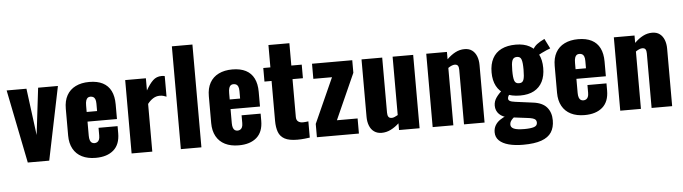

<svg xmlns="http://www.w3.org/2000/svg" viewBox="-56 -1059 5361 1507"><g transform="rotate(-5 2625.0 -305.0)"><path d="M126 0 10 -578H166L214 -209L258 -578H414L295 0Z M661 10Q598 10 553 -12.5Q508 -35 484 -78.5Q460 -122 460 -183V-395Q460 -457 484 -500Q508 -543 553.5 -565.5Q599 -588 661 -588Q725 -588 767.5 -566Q810 -544 831.5 -501Q853 -458 853 -395V-279H621V-168Q621 -146 626 -132Q631 -118 640 -112Q649 -106 661 -106Q673 -106 682.5 -111.5Q692 -117 697.5 -129Q703 -141 703 -162V-223H853V-167Q853 -79 802 -34.5Q751 10 661 10ZM621 -355H703V-413Q703 -436 697.5 -449Q692 -462 682.5 -467Q673 -472 660 -472Q648 -472 639.5 -466Q631 -460 626 -445.5Q621 -431 621 -404Z M944 0V-578H1107V-482Q1135 -532 1163 -558.5Q1191 -585 1231 -585Q1239 -585 1245 -584.5Q1251 -584 1256 -582V-420Q1245 -425 1231.5 -428.5Q1218 -432 1203 -432Q1175 -432 1151 -417Q1127 -402 1107 -376V0Z M1332 0V-810H1494V0Z M1788 10Q1725 10 1680 -12.5Q1635 -35 1611 -78.5Q1587 -122 1587 -183V-395Q1587 -457 1611 -500Q1635 -543 1680.5 -565.5Q1726 -588 1788 -588Q1852 -588 1894.5 -566Q1937 -544 1958.5 -501Q1980 -458 1980 -395V-279H1748V-168Q1748 -146 1753 -132Q1758 -118 1767 -112Q1776 -106 1788 -106Q1800 -106 1809.5 -111.5Q1819 -117 1824.5 -129Q1830 -141 1830 -162V-223H1980V-167Q1980 -79 1929 -34.5Q1878 10 1788 10ZM1748 -355H1830V-413Q1830 -436 1824.5 -449Q1819 -462 1809.5 -467Q1800 -472 1787 -472Q1775 -472 1766.5 -466Q1758 -460 1753 -445.5Q1748 -431 1748 -404Z M2250 6Q2185 6 2150 -13Q2115 -32 2101.5 -68.5Q2088 -105 2088 -157V-471H2032V-578H2088V-754H2253V-578H2335V-471H2253V-173Q2253 -148 2267.5 -137Q2282 -126 2304 -126Q2317 -126 2328 -127.5Q2339 -129 2348 -130V-2Q2335 0 2307 3Q2279 6 2250 6Z M2404 0V-105L2563 -459H2416V-578H2733V-479L2572 -119H2735V0Z M2914 10Q2879 10 2854.5 -7.5Q2830 -25 2818 -56Q2806 -87 2806 -125V-578H2969V-144Q2969 -123 2976.5 -111.5Q2984 -100 3003 -100Q3014 -100 3026 -105.5Q3038 -111 3051 -118V-578H3213V0H3051V-53Q3020 -24 2985.5 -7Q2951 10 2914 10Z M3316 0V-578H3479V-520Q3511 -552 3545.5 -570Q3580 -588 3618 -588Q3654 -588 3677.5 -570.5Q3701 -553 3713 -522.5Q3725 -492 3725 -453V0H3563V-430Q3563 -451 3556 -462Q3549 -473 3530 -473Q3520 -473 3506.5 -467.5Q3493 -462 3479 -452V0Z M4012 200Q3947 200 3898.5 187Q3850 174 3823.5 148Q3797 122 3797 83Q3797 53 3810.5 29.5Q3824 6 3848.5 -11Q3873 -28 3904 -40L3967 -29Q3956 -20 3946.5 -10.5Q3937 -1 3931 9.5Q3925 20 3925 34Q3925 56 3950 67Q3975 78 4033 78Q4081 78 4107.5 69.5Q4134 61 4134 36Q4134 22 4127 14Q4120 6 4104 1Q4088 -4 4060 -7L3916 -25Q3870 -31 3843 -58Q3816 -85 3816 -125Q3816 -160 3837.5 -190Q3859 -220 3894 -249L3951 -217Q3939 -205 3932 -194.5Q3925 -184 3925 -171Q3925 -159 3937 -152Q3949 -145 3980 -141L4117 -123Q4191 -114 4225.5 -74Q4260 -34 4260 29Q4260 85 4235.5 123Q4211 161 4156.5 180.5Q4102 200 4012 200ZM4022 -187Q3954 -187 3907.5 -211Q3861 -235 3837.5 -279.5Q3814 -324 3814 -387Q3814 -452 3838 -497Q3862 -542 3908.5 -565Q3955 -588 4022 -588Q4086 -588 4130 -564Q4174 -540 4197.5 -495.5Q4221 -451 4221 -387Q4221 -324 4198.5 -279.5Q4176 -235 4132 -211Q4088 -187 4022 -187ZM4022 -284Q4036 -284 4044.5 -289.5Q4053 -295 4057.5 -307Q4062 -319 4064 -339Q4066 -359 4066 -387Q4066 -416 4064 -435.5Q4062 -455 4057.5 -467.5Q4053 -480 4044.5 -485.5Q4036 -491 4022 -491Q4009 -491 4000 -485.5Q3991 -480 3986 -468Q3981 -456 3979 -436Q3977 -416 3977 -387Q3977 -359 3979 -339.5Q3981 -320 3985.5 -307.5Q3990 -295 3999 -289.5Q4008 -284 4022 -284ZM4186 -487 4152 -531Q4167 -560 4189.5 -577.5Q4212 -595 4250 -613L4289 -535Q4279 -532 4259.5 -523.5Q4240 -515 4219.5 -505Q4199 -495 4186 -487Z M4513 10Q4450 10 4405 -12.5Q4360 -35 4336 -78.5Q4312 -122 4312 -183V-395Q4312 -457 4336 -500Q4360 -543 4405.5 -565.5Q4451 -588 4513 -588Q4577 -588 4619.5 -566Q4662 -544 4683.5 -501Q4705 -458 4705 -395V-279H4473V-168Q4473 -146 4478 -132Q4483 -118 4492 -112Q4501 -106 4513 -106Q4525 -106 4534.5 -111.5Q4544 -117 4549.5 -129Q4555 -141 4555 -162V-223H4705V-167Q4705 -79 4654 -34.5Q4603 10 4513 10ZM4473 -355H4555V-413Q4555 -436 4549.5 -449Q4544 -462 4534.5 -467Q4525 -472 4512 -472Q4500 -472 4491.5 -466Q4483 -460 4478 -445.5Q4473 -431 4473 -404Z M4794 0V-578H4957V-520Q4989 -552 5023.5 -570Q5058 -588 5096 -588Q5132 -588 5155.5 -570.5Q5179 -553 5191 -522.5Q5203 -492 5203 -453V0H5041V-430Q5041 -451 5034 -462Q5027 -473 5008 -473Q4998 -473 4984.5 -467.5Q4971 -462 4957 -452V0Z"/></g></svg>

Font: Oswald
Style: Bold
Weight: 700
Designer: Vernon Adams
Foundry: Vernon Adams
Version: Version 4.103;gftools[0.9.33.dev8+g029e19f]